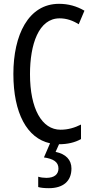

<svg xmlns="http://www.w3.org/2000/svg" viewBox="-20 -811 486 1005"><path d="M354 71C354 26 325 -5 271 -16L289 -56C333 -56 372 -65 404 -83V-159C372 -143 337 -132 297 -132C199 -132 137 -242 137 -423C137 -578 182 -715 292 -715C329 -715 362 -703 392 -684L422 -755C381 -779 337 -791 289 -791C128 -791 50 -627 50 -424C50 -218 122 -87 242 -61L210 13C258 20 286 36 286 71C286 100 266 120 223 120C208 120 193 118 180 114V168C193 172 212 174 236 174C310 174 354 138 354 71Z"/></svg>

Font: Noto Sans Malayalam UI ExtraCondensed
Style: Regular
Weight: 400
Width: 2
Designer: Jelle Bosma - Monotype Design Team
Foundry: Monotype Imaging Inc.
Version: Version 2.104